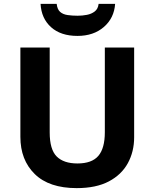

<svg xmlns="http://www.w3.org/2000/svg" viewBox="-20 -959 796 989"><path d="M671 -714V-252Q671 -178 638.5 -118.5Q606 -59 540.5 -24.5Q475 10 375 10Q233 10 159 -62.5Q85 -135 85 -254V-714H236V-277Q236 -189 272 -153Q308 -117 379 -117Q453 -117 486.5 -156Q520 -195 520 -278V-714ZM573 -939Q568 -866 515 -820Q462 -774 379 -774Q293 -774 243 -819Q193 -864 189 -939H272Q275 -911 289.5 -898Q304 -885 328 -881.5Q352 -878 380 -878Q404 -878 427.5 -882.5Q451 -887 468 -900Q485 -913 488 -939Z"/></svg>

Font: Noto Sans IKEA
Style: Bold
Weight: 600
Designer: Monotype Design Team
Foundry: Monotype Imaging Inc.
Version: Version 2.001